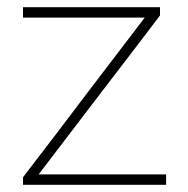

<svg xmlns="http://www.w3.org/2000/svg" viewBox="-20 -514 522 534"><path d="M44 0V-21Q90.5 -82 135.5 -140.5Q180 -199 218.5 -250L382.5 -465H44V-494H425V-471Q404 -443.5 376 -406.5Q347.5 -369.5 317.5 -330Q287 -290.5 260 -255L87.5 -29H442V0Z"/></svg>

Font: Heraclito Thin
Style: Regular
Weight: 100
Designer: Kostas Bartsokas (font) & Cristiano Sobral (main changes)
Foundry: Kostas Bartsokas (font) & Cristiano Sobral (main changes)
Version: Version 1.00;July 8, 2020;FontCreator 13.0.0.2655 64-bit